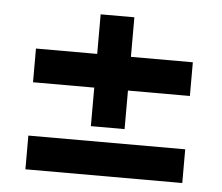

<svg xmlns="http://www.w3.org/2000/svg" viewBox="-41 -538 642 556"><g transform="rotate(5 280.0 -260.0)"><path d="M52 -280V-378H230V-493H328V-378H508V-280H328V-168H230V-280ZM52 -125H508V-27H52Z"/></g></svg>

Font: TitilliumWeb-SemiBold
Style: SemiBold
Weight: 600
Version: Version 1.001;PS 57.000;hotconv 1.0.70;makeotf.lib2.5.55311